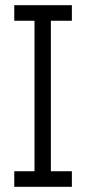

<svg xmlns="http://www.w3.org/2000/svg" viewBox="-20 -720 332 740"><path d="M257 0V-60H176V-640H257V-700H35V-640H113V-60H35V0Z"/></svg>

Font: Josefin Slab Thin SemiBold
Style: Regular
Weight: 600
Version: Version 2.000